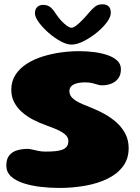

<svg xmlns="http://www.w3.org/2000/svg" viewBox="-20 -866 665 910"><path d="M260.2 24.8Q215.1 24.8 170.8 19.4Q126.4 14 89.9 2Q53.5 -10 31.7 -30.5Q9.9 -51 9.9 -81.2Q9.9 -112.2 24 -129.6Q38.1 -146.9 61.6 -153.7Q85 -160.5 112.2 -160.5Q119 -160.5 131.8 -157.4Q144.5 -154.2 160.9 -150.9Q177.2 -147.5 195.2 -147.5Q221.4 -147.5 241.5 -149.4Q261.6 -151.2 275.6 -156.6Q289.5 -162 296.8 -171.9Q304 -181.8 304 -197.4Q304 -210.4 296.2 -220.5Q288.5 -230.6 274.6 -239.2Q260.6 -247.9 241.8 -255.5Q222.9 -263.1 200.4 -271.4Q166.2 -283.4 136.1 -299.3Q105.9 -315.2 82.8 -335.9Q59.8 -356.6 46.6 -382.7Q33.5 -408.8 33.5 -440.8Q33.5 -481.1 53.3 -511.6Q73.1 -542 106.6 -563.5Q140.1 -585 181.9 -598.1Q223.8 -611.2 268.4 -617.4Q313 -623.5 354 -623.5Q392.2 -623.5 427.7 -618.9Q463.1 -614.2 491.6 -604.1Q520.1 -593.9 536.6 -577.8Q553.1 -561.6 553.1 -538.1Q553.1 -511 540.3 -494.1Q527.5 -477.2 507 -469.4Q486.5 -461.5 463.2 -461.5Q453.1 -461.5 442.1 -465.1Q431.1 -468.6 417.2 -472.1Q403.2 -475.6 382.9 -475.6Q368.9 -475.6 355.6 -473.6Q342.4 -471.5 331.8 -466.9Q321.2 -462.2 315.1 -454.2Q309 -446.1 309 -433.6Q309 -419.8 316.9 -408.9Q324.9 -398 339 -389.1Q353.1 -380.1 372.4 -371.8Q391.6 -363.4 414.5 -354.6Q446 -342.4 477.1 -324.9Q508.2 -307.4 533.8 -284.1Q559.4 -260.8 574.6 -230.9Q589.8 -201.1 589.8 -164Q589.8 -113.5 562.9 -77.5Q536 -41.5 489.6 -18.9Q443.1 3.8 384.1 14.2Q325 24.8 260.2 24.8ZM318.9 -654.6Q296.2 -654.6 266.6 -670.8Q237 -686.9 209.4 -711.2Q181.9 -735.5 163.8 -760.4Q145.6 -785.2 145.6 -803.1Q145.6 -822.1 156.2 -832.5Q166.8 -842.9 183.9 -842.9Q207 -842.9 220.8 -830.3Q234.6 -817.8 248.2 -795.9Q257.1 -782 270.4 -767.8Q283.6 -753.5 297.1 -744Q310.5 -734.5 319.2 -734.5Q328.1 -734.5 342 -745.3Q355.9 -756.1 370.8 -771.5Q385.8 -786.9 397.4 -800.9Q414.5 -821.4 429 -833.5Q443.5 -845.6 465.1 -845.6Q505.2 -845.6 505.2 -805Q505.2 -785.6 486.1 -759.9Q466.9 -734.1 437.2 -710.2Q407.5 -686.4 375.7 -670.5Q343.9 -654.6 318.9 -654.6Z"/></svg>

Font: Gluten Thin
Style: Regular
Weight: 100
Designer: Tyler Finck
Foundry: Etcetera Type Company
Version: Version 1.300